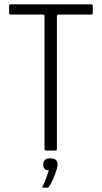

<svg xmlns="http://www.w3.org/2000/svg" viewBox="-20 -693 469 884"><path d="M192 0Q189 0 187 -1.5Q185 -3 185 -6V-618Q185 -622 183.5 -624Q182 -626 178 -626H29Q26 -626 24 -627.5Q22 -629 22 -632V-667Q22 -670 23.5 -671.5Q25 -673 29 -673H399Q404 -673 405.5 -671.5Q407 -670 407 -666V-633Q407 -629 405.5 -627.5Q404 -626 399 -626H251Q246 -626 244 -624Q242 -622 242 -617V-6Q242 0 236 0ZM245 65Q245 76 238.5 95Q232 114 223.5 133.5Q215 153 205 167Q203 171 201 171Q197 171 189 171Q181 171 176 171Q175 170 175 169Q175 168 177 163Q184 150 192 128.5Q200 107 205 91Q190 91 184.5 83.5Q179 76 179 65Q179 52 186 44Q193 36 211 36Q227 36 236 42.5Q245 49 245 65Z"/></svg>

Font: Glory Light
Style: Regular
Weight: 300
Version: Version 1.011